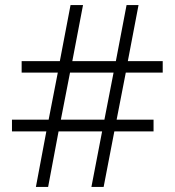

<svg xmlns="http://www.w3.org/2000/svg" viewBox="-20 -734 686 754"><path d="M474 -449 438 -264H583V-218H429L387 0H339L381 -218H210L169 0H121L162 -218H27V-264H171L207 -449H65V-494H215L257 -714H306L264 -494H435L477 -714H524L482 -494H619V-449ZM219 -264H390L426 -449H255Z"/></svg>

Font: Noto Sans Myanmar Light
Style: Regular
Weight: 300
Designer: Monotype Design Team
Foundry: Monotype Imaging Inc.
Version: Version 2.107; ttfautohint (v1.8.4.7-5d5b)